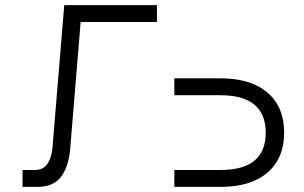

<svg xmlns="http://www.w3.org/2000/svg" viewBox="-20 -730 1189 750"><path d="M68 0V-66H117Q148 -66 164.5 -89Q181 -112 185 -154L231 -710H661V0H593V-644H295L254 -147Q248 -78 218 -39Q188 0 126 0ZM593 -710V0H842Q960 0 1025 -56Q1090 -112 1090 -212Q1090 -312 1025 -368Q960 -424 842 -424H661V-710ZM661 -358H842Q930 -358 974 -321Q1018 -284 1018 -212Q1018 -66 842 -66H661Z"/></svg>

Font: Geist Light
Style: Regular
Weight: 400
Designer: Basement.studio, Andrés Briganti, Mateo Zaragoza
Foundry: Basement.studio, Vercel, Andrés Briganti, Guido Ferreyra, Mateo Zaragoza
Version: Version 1.401